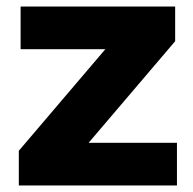

<svg xmlns="http://www.w3.org/2000/svg" viewBox="-20 -567 590 587"><path d="M37.5 0V-106L302 -416.5H43V-547H515.5V-441L251 -130.5H521V0Z"/></svg>

Font: Encode Sans SemiExpanded SemiExpanded
Style: Bold
Weight: 700
Width: 6
Designer: Multiple Designers
Foundry: Impallari Type
Version: Version 3.000; ttfautohint (v1.8.3) -l 8 -r 50 -G 200 -x 14 